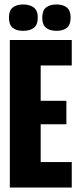

<svg xmlns="http://www.w3.org/2000/svg" viewBox="-20 -839 353 859"><path d="M24 0V-660H301V-546H162V-388H277V-283H162V-114H301V0ZM233 -701Q203 -701 186 -714.5Q169 -728 169 -760Q169 -792 186 -805.5Q203 -819 233 -819Q262 -819 279 -805.5Q296 -792 296 -760Q296 -728 279 -714.5Q262 -701 233 -701ZM83 -701Q54 -701 37 -714.5Q20 -728 20 -761Q20 -792 37 -805.5Q54 -819 83 -819Q113 -819 131 -805.5Q149 -792 149 -761Q149 -728 131.5 -714.5Q114 -701 83 -701Z"/></svg>

Font: Bricolage Grotesque 48pt Condensed Bricolage Grotesque 48pt Condensed Regular
Style: Bold
Weight: 700
Width: 3
Designer: Mathieu Triay
Foundry: Atelier Triay
Version: Version 1.000; ttfautohint (v1.8.4.7-5d5b);gftools[0.9.32]